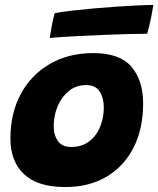

<svg xmlns="http://www.w3.org/2000/svg" viewBox="-20 -744 638 774"><path d="M242.5 10Q131.5 10 76.8 -41.8Q22 -93.5 22 -185.5Q22 -288 64 -365.5Q106 -443 181.5 -486.5Q257 -530 356.5 -530Q463 -530 510 -474.8Q557 -419.5 557 -326.5Q557 -226 519 -150.2Q481 -74.5 410.5 -32.2Q340 10 242.5 10ZM266.5 -151.5Q309.5 -151.5 339 -173.8Q368.5 -196 383.5 -232.5Q398.5 -269 398.5 -311.5Q398.5 -348.5 382 -374.8Q365.5 -401 327 -401Q286.5 -401 257.2 -377Q228 -353 212.2 -315.2Q196.5 -277.5 196.5 -236Q196.5 -199 213.8 -175.2Q231 -151.5 266.5 -151.5ZM573.5 -608Q546.5 -608 499.2 -606.8Q452 -605.5 395.2 -603.2Q338.5 -601 282.2 -598Q226 -595 180.5 -591Q184.5 -617 189 -641.5Q193.5 -666 200.5 -691Q227 -696 267.5 -700.8Q308 -705.5 355.2 -709.8Q402.5 -714 449.2 -717.2Q496 -720.5 535.2 -722.2Q574.5 -724 598.5 -724Q596.5 -711 590 -677.8Q583.5 -644.5 573.5 -608Z"/></svg>

Font: Grandstander ExtraBold
Style: Italic
Weight: 800
Italic angle: -15°
Designer: Tyler Finck
Foundry: Etcetera Type Co
Version: Version 1.200; ttfautohint (v1.8.3)